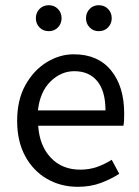

<svg xmlns="http://www.w3.org/2000/svg" viewBox="-20 -707 536 739"><path d="M279 12Q214 12 161 -18.5Q108 -49 77 -106Q46 -163 46 -242Q46 -322 77.5 -379Q109 -436 159 -467Q209 -498 264 -498Q357 -498 407.5 -436Q458 -374 458 -270Q458 -257 457.5 -244.5Q457 -232 455 -223H127Q132 -146 175.5 -100Q219 -54 289 -54Q324 -54 353.5 -64.5Q383 -75 410 -92L439 -38Q408 -18 368.5 -3Q329 12 279 12ZM126 -282H386Q386 -356 354.5 -394.5Q323 -433 266 -433Q215 -433 174.5 -393.5Q134 -354 126 -282ZM168 -587Q146 -587 132 -601.5Q118 -616 118 -637Q118 -658 132 -672.5Q146 -687 168 -687Q189 -687 203 -672.5Q217 -658 217 -637Q217 -616 203 -601.5Q189 -587 168 -587ZM360 -587Q339 -587 325 -601.5Q311 -616 311 -637Q311 -658 325 -672.5Q339 -687 360 -687Q382 -687 396 -672.5Q410 -658 410 -637Q410 -616 396 -601.5Q382 -587 360 -587Z"/></svg>

Font: .
Style: 
Weight: 400
Designer: Paul D. Hunt, Dalton Maag
Foundry: Dalton Maag Ltd
Version: Version 1.200